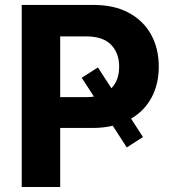

<svg xmlns="http://www.w3.org/2000/svg" viewBox="-20 -747 701 767"><path d="M66.8 0V-727.3H353.7Q436.4 -727.3 494.7 -695.8Q552.9 -664.4 583.6 -608.8Q614.3 -553.3 614.3 -480.8Q614.3 -411.6 585.8 -358Q557.2 -304.3 503.6 -273.1L551.1 -199.6L486.5 -158L430.4 -244.7Q392.8 -235.8 349.8 -235.8H220.5V0ZM371.1 -477.6 425.1 -394.5Q456 -426.1 456 -480.8Q456 -535.2 423.5 -568.4Q391 -601.6 324.2 -601.6H220.5V-359H324.9Q340.9 -359 355.1 -361.2L306.5 -436.4Z"/></svg>

Font: Inter UI
Style: Bold
Weight: 700
Designer: Rasmus Andersson
Foundry: rsms
Version: 3.2;8d6f07862